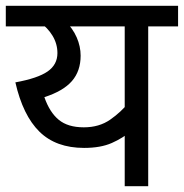

<svg xmlns="http://www.w3.org/2000/svg" viewBox="-20 -642 634 662"><path d="M594 -622V-551H491V0H410V-216L433 -191Q404 -166 365.5 -149Q327 -132 270 -132Q173 -132 116 -188Q59 -244 33 -358Q110 -372 144 -395.5Q178 -419 178 -459Q178 -491 161 -519Q144 -547 116 -566L159 -551H0V-622ZM175 -551 203 -572Q231 -544 244.5 -513Q258 -482 258 -450Q258 -397 228 -362.5Q198 -328 133 -307Q151 -255 182.5 -229Q214 -203 269 -203Q322 -203 360 -229.5Q398 -256 425 -290L410 -239V-551Z"/></svg>

Font: hexhindi15
Style: Regular
Weight: 400
Designer: Jelle Bosma - Monotype Design Team
Foundry: Monotype Imaging Inc.
Version: Version 2.006